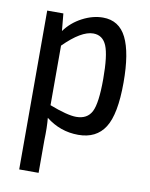

<svg xmlns="http://www.w3.org/2000/svg" viewBox="-80 -558 638 819"><g transform="rotate(10 238.5 -149.0)"><path d="M300 -499Q370 -499 402 -434.5Q434 -370 434 -241Q434 -104 397 -46Q360 12 282 12Q204 12 142 -37Q146 3 144 60V201H60V-487H130L137 -412Q166 -452 211 -475.5Q256 -499 300 -499ZM260 -62Q308 -62 327 -99Q346 -136 346 -241Q346 -343 329 -384Q312 -425 271 -425Q219 -425 144 -350V-92Q222 -62 260 -62Z"/></g></svg>

Font: exo2condensed_r
Style: Regular
Weight: 400
Width: 3
Designer: Natanael Gama
Version: Version 1.001;PS 001.001;hotconv 1.0.70;makeotf.lib2.5.58329